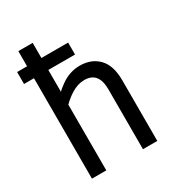

<svg xmlns="http://www.w3.org/2000/svg" viewBox="-154 -720 746 815"><g transform="rotate(-30 219.0 -312.5)"><path d="M58.6 -625H128.9V0H58.6ZM239.3 -378.9Q207 -378.9 174.8 -358.9Q142.6 -338.9 114.3 -306.6L83 -334Q117.2 -380.9 160.6 -411.1Q204.1 -441.4 252.9 -441.4Q309.6 -441.4 344.2 -405.8Q378.9 -370.1 378.9 -296.9V0H308.6V-293.9Q308.6 -335.9 291.5 -357.4Q274.4 -378.9 239.3 -378.9ZM9.8 -492.2V-550.8H259.8V-492.2Z"/></g></svg>

Font: Sudo Var
Style: Regular
Weight: 400
Monospace: yes
Designer: Jens Kutilek
Foundry: Jens Kutilek
Version: Version 0.065;FEAKit 1.0